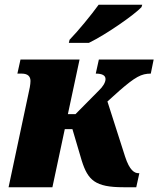

<svg xmlns="http://www.w3.org/2000/svg" viewBox="-20 -786 665 806"><path d="M269 -606H353C427 -642 544 -724 574 -756L577 -766H394C363 -723 308 -656 272 -619ZM16 0H200L252 -244H284L323 -112C349 -29 380 0 498 0H552L565 -59H561C545 -59 524 -70 505 -129L431 -360L481 -405C548 -463 573 -477 613 -477L625 -536H395L382 -477C410 -477 423 -469 423 -454C423 -440 412 -422 395 -406L297 -307H265L314 -536H66L53 -477H71C98 -477 108 -464 108 -446C108 -432 104 -411 97 -381Z"/></svg>

Font: Noto Serif SemiCondensed Black
Style: Italic
Weight: 900
Width: 4
Italic angle: -12°
Designer: Monotype Design Team
Foundry: Monotype Imaging Inc.
Version: Version 2.014